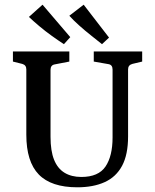

<svg xmlns="http://www.w3.org/2000/svg" viewBox="-20 -789 660 817"><path d="M585 -570V-527L543 -517Q525 -512 525 -494V-209Q525 -131 499.5 -83.5Q474 -36 425.5 -14Q377 8 309 8Q198 8 145 -46.5Q92 -101 92 -216V-494Q92 -512 75 -517L35 -527V-570H275V-527L213 -515Q195 -512 195 -492V-207Q195 -147 210 -109.5Q225 -72 254.5 -54Q284 -36 326 -36Q399 -36 429 -80.5Q459 -125 459 -204V-493Q459 -513 442 -516L379 -527V-570ZM444 -629 414 -601Q393 -618 367 -638.5Q341 -659 316.5 -681Q292 -703 275 -722L336 -769ZM279 -631 252 -601Q229 -616 201 -636Q173 -656 147.5 -677.5Q122 -699 103 -717L161 -769Z"/></svg>

Font: Yrsa Medium
Style: Regular
Weight: 500
Designer: Anna Giedrys (Yrsa+Rasa design), David Brezina (Yrsa art-direction, Rasa art-direction, design)
Foundry: Rosetta Type Foundry
Version: Version 2.004